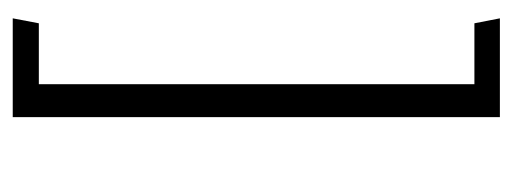

<svg xmlns="http://www.w3.org/2000/svg" viewBox="-278 -458 824 309"><g transform="rotate(-90 134.5 -304.0)"><path d="M100 88H259L251 47H153V-654H251L259 -696H100Z"/></g></svg>

Font: Catamaran Thin ExtraLight
Style: Regular
Weight: 250
Version: Version 2.000